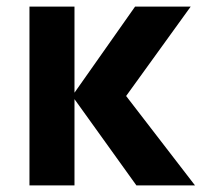

<svg xmlns="http://www.w3.org/2000/svg" viewBox="-20 -560 609 580"><path d="M69 -540H205V-280L388 -540H556L361 -270L569 0H392L205 -260.5V0H69Z"/></svg>

Font: Vela Sans ExtBd
Style: Regular
Weight: 800
Designer: Principal design: Mikhail Sharanda - project Manrope.
Design modification: Ravid Balaliev
Foundry: Mikhail Sharanda
Version: Version 1.001